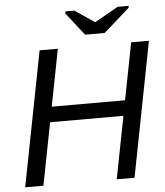

<svg xmlns="http://www.w3.org/2000/svg" viewBox="-58 -926 840 977"><g transform="rotate(-5 361.5 -437.0)"><path d="M186 -318.8 124 0H30.8L164.6 -688H257.8L201.2 -397H575.7L632.3 -688H723.1L589.4 0H498.5L560.5 -318.8ZM634.3 -863.8 502 -747.1H402.3L311 -863.8L313 -874H358.4L458.5 -806.2H459.5L579.6 -874H636.2Z"/></g></svg>

Font: Arimo
Style: Italic
Weight: 400
Italic angle: -12°
Designer: Steve Matteson
Foundry: Monotype Imaging Inc.
Version: Version 1.33